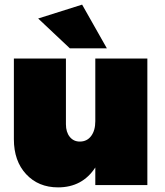

<svg xmlns="http://www.w3.org/2000/svg" viewBox="-20 -800 712 830"><path d="M442 -591H282L145 -720L335 -780ZM392 -547H617V0H392V-76Q336 10 231 10Q146 10 93 -47Q40 -104 40 -198V-547H265V-263Q265 -229 281.5 -208.5Q298 -188 325 -188Q356 -188 374 -212Q392 -236 392 -276Z"/></svg>

Font: MontserratBlack
Style: Regular
Weight: 900
Designer: Julieta Ulanovsky
Foundry: Julieta Ulanovsky
Version: Version 4.000